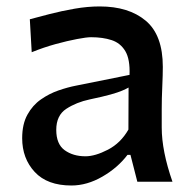

<svg xmlns="http://www.w3.org/2000/svg" viewBox="-20 -568 601 600"><path d="M203.1 11.7Q127.9 11.7 88.6 -30.5Q49.3 -72.8 49.3 -136.2Q49.3 -180.2 65.7 -209.7Q82 -239.3 107.9 -257.3Q133.8 -275.4 162.8 -285.4Q191.9 -295.4 217.3 -300.3L384.8 -334Q386.7 -382.8 371.6 -408.2Q356.4 -433.6 328.9 -442.6Q301.3 -451.7 264.6 -451.7Q250.5 -451.7 220.7 -446Q190.9 -440.4 153.6 -430.2Q116.2 -419.9 79.1 -404.8L73.2 -507.8Q98.6 -514.6 135.5 -524.2Q172.4 -533.7 213.1 -540.8Q253.9 -547.9 291.5 -547.9Q382.3 -547.9 435.5 -503.2Q488.8 -458.5 488.8 -358.9Q488.8 -334 487.1 -297.1Q485.4 -260.3 485.4 -227.1V-169.4Q485.4 -96.2 519 0H409.2L387.7 -84H378.4Q348.1 -43.9 300 -16.1Q252 11.7 203.1 11.7ZM247.1 -79.6Q277.3 -79.6 317.4 -100.3Q357.4 -121.1 381.3 -163.1L381.8 -294.4Q374 -290 361.6 -284.7Q349.1 -279.3 325.7 -272.7Q302.2 -266.1 260.3 -257.3Q218.8 -248.5 187.3 -228Q155.8 -207.5 155.8 -162.1Q155.8 -117.7 182.1 -98.6Q208.5 -79.6 247.1 -79.6Z"/></svg>

Font: Pinar DS4-Medium
Style: Regular
Weight: 500
Designer: Amin Abedi
Version: Version 2.000